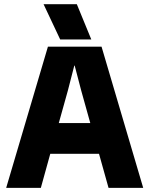

<svg xmlns="http://www.w3.org/2000/svg" viewBox="-20 -905 720 925"><path d="M469.2 -680.2 669.9 0H502.9L457 -164.1H222.2L176.8 0H9.8L210.9 -680.2ZM189.9 -884.8H350.1L419.9 -714.8H270ZM263.2 -312H415L371.1 -469.2L339.8 -588.9H337.9L307.1 -469.2Z"/></svg>

Font: TASA Orbiter Display Black
Style: Regular
Weight: 900
Designer: Weizhong Zhang
Version: Version 1.000;Glyphs 3.1.2 (3151)